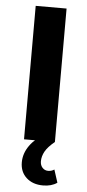

<svg xmlns="http://www.w3.org/2000/svg" viewBox="-58 -677 418 923"><g transform="rotate(5 150.5 -215.5)"><path d="M76 -644H225V0H76ZM75 111Q75 68 102 30Q129 -8 181 -38L225 0Q192 27 179 50.5Q166 74 166 98Q166 117 177 129Q188 141 204.5 141Q221 141 234 132L254 194Q227 213 186 213Q136 213 105.5 185Q75 157 75 111Z"/></g></svg>

Font: Montserrat Ace
Style: Bold
Weight: 700
Designer: Julieta Ulanovsky
Foundry: Julieta Ulanovsky
Version: Version 1